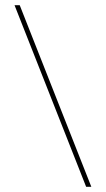

<svg xmlns="http://www.w3.org/2000/svg" viewBox="-20 -720 408 740"><path d="M36 -700H56L332 0H312Z"/></svg>

Font: Bebas Neue Light
Style: Regular
Weight: 300
Designer: Ryoichi Tsunekawa
Foundry: Ryoichi Tsunekawa
Version: Version 1.003;PS 001.003;hotconv 1.0.70;makeotf.lib2.5.58329